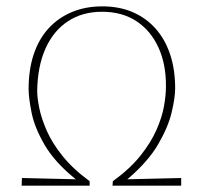

<svg xmlns="http://www.w3.org/2000/svg" viewBox="-20 -584 640 604"><path d="M48 0 49 -24 219 -20 216 -22Q152 -74 120.5 -128Q89 -182 79.5 -229Q70 -276 70 -304Q70 -365 86 -413Q102 -461 132.5 -494.5Q163 -528 206 -546Q249 -564 302 -564Q355 -564 397 -546Q439 -528 469 -494.5Q499 -461 515 -413.5Q531 -366 531 -306Q531 -277 520 -230.5Q509 -184 477.5 -130Q446 -76 383 -22L380 -20L550 -24V0H334L335 -14Q389 -53 422 -94.5Q455 -136 472.5 -176Q490 -216 496 -250.5Q502 -285 502 -310Q503 -381 478.5 -434.5Q454 -488 409 -517.5Q364 -547 301 -547Q239 -547 193.5 -517Q148 -487 123 -431Q98 -375 97 -297Q97 -277 103.5 -244.5Q110 -212 127 -173Q144 -134 177 -93Q210 -52 262 -14V0Z"/></svg>

Font: Alumni Sans SC Thin
Style: Italic
Weight: 100
Italic angle: -8°
Designer: Robert E. Leuschke
Foundry: Robert E. Leuschke
Version: Version 1.016